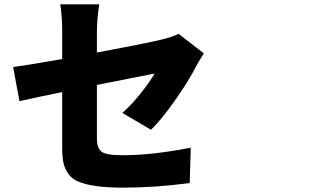

<svg xmlns="http://www.w3.org/2000/svg" viewBox="-20 -819 1540 891"><path d="M680.7 -216.8 547.9 -294.9Q590.8 -333 632.8 -385.7Q674.8 -438.5 697.3 -477.5Q599.6 -459 429.7 -424.8V-178.7Q429.7 -131.8 451.2 -115.2Q472.7 -98.6 546.9 -98.6Q687.5 -98.6 865.2 -133.8L860.4 30.3Q702.1 51.8 551.8 51.8Q476.6 51.8 425.8 44.4Q375 37.1 343.8 23.9Q312.5 10.7 295.9 -14.2Q279.3 -39.1 273.9 -65.9Q268.6 -92.8 268.6 -135.7V-391.6Q156.2 -369.1 70.3 -349.6L41 -507.8Q93.8 -514.6 268.6 -544.9V-670.9Q268.6 -742.2 259.8 -798.8H440.4Q429.7 -730.5 429.7 -670.9V-575.2Q649.4 -616.2 727.5 -634.8Q781.2 -647.5 808.6 -662.1L925.8 -571.3Q896.5 -524.4 888.7 -508.8Q854.5 -441.4 791.5 -352.1Q728.5 -262.7 680.7 -216.8Z"/></svg>

Font: Bpmf Zihi Sans Heavy
Style: Heavy
Weight: 900
Foundry: But Ko
Version: Version 1.320